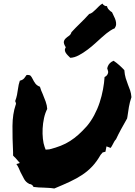

<svg xmlns="http://www.w3.org/2000/svg" viewBox="-20 -1069 761 1082"><path d="M70.3 -483.4Q68.4 -496.1 65.4 -499Q72.3 -516.6 75.7 -533.7Q79.1 -550.8 81.1 -566.4Q83 -580.1 85.4 -591.8Q87.9 -603.5 91.8 -614.3Q108.4 -618.2 116.7 -628.4Q125 -638.7 129.9 -646.5Q147.5 -647.5 152.8 -641.6Q158.2 -635.7 165 -622.1Q169.9 -611.3 178.7 -599.1Q187.5 -586.9 205.1 -580.1Q208 -569.3 211.9 -559.6Q215.8 -549.8 220.7 -539.1Q229.5 -518.6 237.3 -496.6Q245.1 -474.6 246.1 -455.1Q234.4 -432.6 228 -403.3Q221.7 -374 220.2 -344.2Q218.8 -314.5 221.7 -287.1Q224.6 -259.8 231.4 -241.2L237.3 -225.6L258.8 -227.5Q293.9 -236.3 322.3 -247.6Q350.6 -258.8 375 -274.4Q399.4 -290 421.9 -310.1Q444.3 -330.1 468.8 -357.4Q492.2 -384.8 510.7 -419.4Q529.3 -454.1 541.5 -491.2Q553.7 -528.3 560.5 -565.4Q567.4 -602.5 569.3 -634.8Q587.9 -643.6 589.8 -663.1L586.9 -675.8Q584 -680.7 584.5 -685.1Q585 -689.5 586.9 -693.4Q594.7 -715.8 620.1 -726.6Q637.7 -714.8 652.8 -701.2Q668 -687.5 680.7 -673.8Q682.6 -647.5 688.5 -628.4Q694.3 -609.4 701.2 -591.8Q708 -575.2 713.4 -559.6Q718.8 -543.9 720.7 -521.5Q710.9 -492.2 706.5 -466.3Q702.1 -440.4 698.2 -412.1L696.3 -401.4Q678.7 -371.1 661.6 -339.4Q644.5 -307.6 633.8 -284.2Q627.9 -278.3 623.5 -270.5Q619.1 -262.7 615.2 -254.9Q613.3 -252 609.9 -245.1Q606.4 -238.3 603.5 -235.4L580.1 -244.1L574.2 -213.9L558.6 -210L546.9 -196.3Q524.4 -157.2 499.5 -130.9Q474.6 -104.5 443.8 -84Q413.1 -63.5 374.5 -45.4Q335.9 -27.3 286.1 -6.8Q266.6 -9.8 252.4 -10.3Q238.3 -10.7 224.6 -11.7Q210.9 -11.7 198.2 -12.7Q185.5 -13.7 168.9 -15.6Q165 -24.4 158.2 -28.3Q151.4 -32.2 145.5 -32.2Q126 -42 116.2 -59.6Q106.4 -77.1 95.7 -98.6Q90.8 -110.4 85.4 -122.1Q80.1 -133.8 72.3 -144.5L91.8 -150.4L66.4 -179.7Q63.5 -182.6 60.1 -185.5Q56.6 -188.5 53.7 -192.4V-210.9Q49.8 -291 50.3 -358.9Q50.8 -426.8 68.4 -478.5ZM626 -909.2Q618.2 -907.2 600.1 -895.5Q582 -883.8 553.7 -858.4Q539.1 -845.7 518.6 -826.7Q498 -807.6 474.1 -789.6Q450.2 -771.5 424.8 -757.8Q399.4 -744.1 376 -743.2Q369.1 -750 362.3 -756.8Q355.5 -763.7 351.1 -770.5Q346.7 -777.3 345.7 -785.2Q344.7 -793 350.6 -802.7Q337.9 -823.2 339.8 -834Q341.8 -844.7 350.1 -852.5Q358.4 -860.4 368.7 -867.2Q378.9 -874 382.8 -887.7Q405.3 -912.1 432.1 -938Q459 -963.9 482.4 -990.2Q492.2 -992.2 501.5 -999.5Q510.7 -1006.8 519.5 -1015.6Q528.3 -1024.4 537.6 -1033.7Q546.9 -1043 557.6 -1048.8Q559.6 -1043 568.8 -1037.6Q578.1 -1032.2 583 -1035.2Q584 -1024.4 593.8 -1014.2Q603.5 -1003.9 611.3 -1000Q617.2 -986.3 623 -975.1Q628.9 -963.9 631.8 -953.1Q634.8 -942.4 634.3 -931.6Q633.8 -920.9 626 -909.2Z"/></svg>

Font: Permanent Marker
Style: Regular
Weight: 400
Designer: Font Diner, Inc
Foundry: Font Diner, Inc
Version: Version 1.000